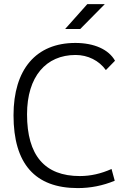

<svg xmlns="http://www.w3.org/2000/svg" viewBox="-20 -914 626 943"><path d="M361.8 9.8C424.3 9.8 484.9 -2 543.5 -26.4L527.8 -84C476.1 -61 425.3 -49.3 372.1 -49.3C199.7 -49.3 112.8 -150.4 112.8 -352.5C112.8 -538.6 206.5 -644 351.1 -644C411.6 -644 466.3 -616.7 500 -569.8L544.9 -615.7C513.7 -671.4 442.4 -703.1 350.1 -703.1C156.7 -703.1 46.4 -573.2 46.4 -347.7C46.4 -109.4 152.3 9.8 361.8 9.8ZM299.8 -771.5H374L494.6 -893.6H408.7Z"/></svg>

Font: Cascadia Mono NF Light
Style: Regular
Weight: 300
Monospace: yes
Designer: Aaron Bell
Foundry: Saja Typeworks
Version: Version 2404.023